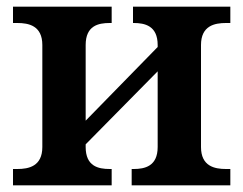

<svg xmlns="http://www.w3.org/2000/svg" viewBox="-20 -556 730 576"><path d="M19 0H315V-49H309C275 -49 237 -57 237 -115V-123L453 -342V-115C453 -57 414 -49 381 -49H375V0H671V-49H658C624 -49 583 -57 583 -115V-421C583 -479 624 -487 658 -487H671V-536H379V-487H381C414 -487 453 -479 453 -421V-415L237 -194V-421C237 -479 275 -487 309 -487H315V-536H19V-487H32C66 -487 107 -479 107 -421V-115C107 -57 66 -49 32 -49H19Z"/></svg>

Font: Noto Serif Semi
Style: Regular
Weight: 600
Designer: Monotype Design Team
Foundry: Monotype Imaging Inc.
Version: Version 1.002